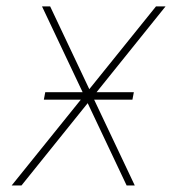

<svg xmlns="http://www.w3.org/2000/svg" viewBox="-20 -565 540 585"><path d="M132.8 -545.5 252.1 -293.3 455.3 -545.5H484.4L262.8 -269.9L390.6 0H365.8L247.2 -250.7L45.5 0H15.6L236.5 -274.1L108 -545.5ZM113.6 -261.4 117.9 -284.1H387.8L383.5 -261.4Z"/></svg>

Font: Inter Thin  BETA
Style: Italic
Weight: 100
Italic angle: -9.39999°
Designer: Rasmus Andersson
Foundry: rsms
Version: Version 3.011;git-f93a4a705